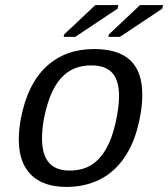

<svg xmlns="http://www.w3.org/2000/svg" viewBox="-20 -733 668 763"><path d="M244.1 9.8Q152.3 9.8 103.5 -38.3Q54.7 -86.4 54.7 -179.2Q54.7 -217.8 63.5 -264.6Q90.3 -400.9 165.3 -469.5Q240.2 -538.1 353.5 -538.1Q450.7 -538.1 498 -493.2Q545.4 -448.2 545.4 -357.4Q545.4 -291.5 524.9 -218.5Q504.4 -145.5 464.8 -93.8Q425.3 -42 369.1 -16.1Q313 9.8 244.1 9.8ZM453.1 -351.6Q453.1 -412.6 426.5 -442.9Q399.9 -473.1 342.3 -473.1Q277.8 -473.1 235.6 -435.5Q193.4 -397.9 170.2 -323.2Q147 -248.5 147 -182.1Q147 -55.2 255.9 -55.2Q305.2 -55.2 339.8 -75.4Q374.5 -95.7 399.7 -138.2Q424.8 -180.7 439 -243.4Q453.1 -306.2 453.1 -351.6ZM410.6 -586.4 412.6 -596.2 536.6 -712.9H627.9L625 -698.7L456.5 -586.4ZM232.9 -586.4 234.9 -596.2 358.9 -712.9H450.2L447.3 -698.7L278.8 -586.4Z"/></svg>

Font: Liberation Mono
Style: Italic
Weight: 400
Italic angle: -12°
Monospace: yes
Designer: Steve Matteson
Foundry: Ascender Corporation
Version: Version 2.1.5